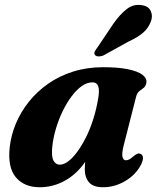

<svg xmlns="http://www.w3.org/2000/svg" viewBox="-20 -754 644 787"><path d="M488 -162Q478.5 -125 482 -111Q485.5 -97 496 -97Q503 -97 509.8 -100.5Q516.5 -104 526.5 -113Q537 -122 544 -124Q551 -126 557.5 -122.5Q565.5 -118.5 566 -107Q566.5 -95.5 557.5 -78Q536 -37 493 -11.8Q450 13.5 402.5 13.5Q362.5 13.5 345 -6.5Q327.5 -26.5 327.5 -61.5Q327.5 -73.5 328.8 -87.2Q330 -101 332.8 -117Q335.5 -133 340.2 -152.2Q345 -171.5 351.5 -195L364 -163.5Q346.5 -109 312.8 -69Q279 -29 235.2 -7.8Q191.5 13.5 143 13.5Q79 13.5 44.8 -27.5Q10.5 -68.5 20 -152Q25.5 -200.5 45.2 -247.8Q65 -295 98.2 -336.8Q131.5 -378.5 177 -410.5Q222.5 -442.5 279.5 -460.5Q336.5 -478.5 403 -478.5Q464.5 -478.5 504.5 -470.2Q544.5 -462 563.5 -447.8Q582.5 -433.5 580 -416Q578 -401 569.2 -394.2Q560.5 -387.5 551.5 -380.8Q542.5 -374 538 -358ZM194.5 -155Q190 -112.5 199.2 -95.8Q208.5 -79 225 -79Q241.5 -79 259.8 -92.8Q278 -106.5 296.5 -131.5Q315 -156.5 332 -190.2Q349 -224 362 -264.8Q375 -305.5 382.5 -350.5Q388.5 -385 382.5 -400.8Q376.5 -416.5 359.5 -416.5Q337 -416.5 315.2 -401.2Q293.5 -386 273.5 -359.2Q253.5 -332.5 237 -298.5Q220.5 -264.5 209.5 -227.5Q198.5 -190.5 194.5 -155ZM445.5 -658Q472 -695.5 499.5 -716.8Q527 -738 559 -733Q588.5 -730 598 -708.5Q607.5 -687 597.5 -663.5Q587 -637 565.2 -618.8Q543.5 -600.5 506.5 -583.5L403.5 -526.5Q393 -522.5 383.5 -522.8Q374 -523 369.5 -528.5Q364.5 -535 368.5 -543Q372.5 -551 379 -559Z"/></svg>

Font: Fraunces
Style: Bold Italic
Weight: 700
Italic angle: -16°
Version: Version 1.000;[b76b70a41]